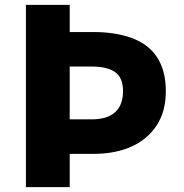

<svg xmlns="http://www.w3.org/2000/svg" viewBox="-20 -765 751 785"><path d="M86 -745H265V-634H364Q446 -634 512 -612Q658 -562 658 -392Q658 -309 620 -251.5Q582 -194 516 -165Q450 -136 364 -136H265V0H86ZM483 -392Q483 -447 451 -470Q419 -493 354 -493H265V-277H354Q419 -277 451 -306.5Q483 -336 483 -392Z"/></svg>

Font: Merged Yaku Han JP Black
Style: Regular
Weight: 900
Designer: Ryoko NISHIZUKA 西塚涼子 (kana, bopomofo & ideographs); Paul D. Hunt (Latin, Greek & Cyrillic); Sandoll Communications 산돌커뮤니
Foundry: Adobe
Version: Version 2.004